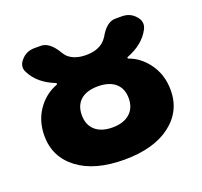

<svg xmlns="http://www.w3.org/2000/svg" viewBox="-99 -659 797 759"><g transform="rotate(-20 299.0 -279.0)"><path d="M228.5 -296.9Q203.1 -274.4 203.1 -233.4Q203.1 -192.4 229 -169.4Q254.9 -146.5 301.3 -146.5Q347.7 -146.5 374 -169.4Q400.4 -192.4 400.4 -233.4Q400.4 -274.4 374.5 -296.9Q348.6 -319.3 301.3 -319.3Q253.9 -319.3 228.5 -296.9ZM36.1 -207Q36.1 -275.4 75.2 -325.2Q106.4 -364.3 151.4 -380.9Q153.3 -381.8 153.3 -384.3Q153.3 -386.7 151.4 -387.7Q82 -415 54.7 -467.8Q47.9 -479.5 47.9 -490.2Q47.9 -506.8 61.5 -521.5Q83 -546.9 118.2 -546.9H144.5Q181.6 -546.9 212.9 -493.2Q218.8 -483.4 227.5 -474.6Q254.9 -451.2 301.3 -451.2Q347.7 -451.2 375 -474.6Q384.8 -483.4 391.6 -494.1Q420.9 -546.9 458 -546.9H485.4Q520.5 -546.9 542 -521.5Q555.7 -506.8 555.7 -490.2Q555.7 -479.5 549.8 -467.8Q522.5 -415 452.1 -387.7Q450.2 -386.7 450.2 -384.3Q450.2 -381.8 453.1 -380.9Q497.1 -365.2 528.3 -325.2Q567.4 -275.4 567.4 -207Q567.4 -118.2 496.6 -64.5Q425.8 -10.7 301.8 -10.7Q177.7 -10.7 106.9 -64.5Q36.1 -118.2 36.1 -207Z"/></g></svg>

Font: Gen Jyuu GothicX Heavy
Style: Bold
Weight: 900
Designer: [Source Han Sans]
Ryoko NISHIZUKA  (kana & ideographs); Paul D. Hunt (Latin, Greek & Cyrillic); Wenlong ZHANG  (bopomofo
Version: Version 1.002.20150607